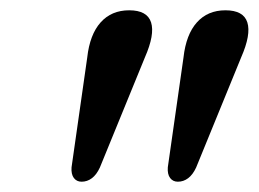

<svg xmlns="http://www.w3.org/2000/svg" viewBox="-20 -798 503 373"><path d="M138.5 -445Q129 -445 123.5 -452.2Q118 -459.5 119 -473L149.5 -686.5Q154.5 -731 175.5 -754.5Q196.5 -778 231 -778Q266 -778 273.5 -754.5Q281 -731 261.5 -686.5L174 -472.5Q167.5 -458.5 158.5 -451.8Q149.5 -445 138.5 -445ZM325.5 -445Q316 -445 310.5 -452.2Q305 -459.5 306 -473L336.5 -686.5Q341.5 -731 362.5 -754.5Q383.5 -778 418 -778Q453 -778 460.5 -754.5Q468 -731 448.5 -686.5L361 -472.5Q354.5 -458.5 345.5 -451.8Q336.5 -445 325.5 -445Z"/></svg>

Font: Fraunces Medium
Style: Italic
Weight: 500
Italic angle: -16°
Version: Version 1.000;[b76b70a41]